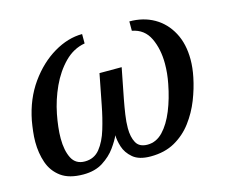

<svg xmlns="http://www.w3.org/2000/svg" viewBox="-78 -599 843 715"><g transform="rotate(-15 343.0 -241.0)"><path d="M316.4 -336.9H401.9L378.9 -219.2Q373.5 -190.9 369.4 -163.1Q365.2 -135.3 365.2 -111.3Q365.2 -77.1 377.2 -55.2Q389.2 -33.2 420.9 -33.2Q454.6 -33.2 480.5 -60.3Q506.3 -87.4 524.7 -132.6Q543 -177.7 553.2 -231.4Q557.1 -251 559.1 -270.3Q561 -289.6 561 -308.1Q561 -364.3 540.8 -406.7Q520.5 -449.2 473.6 -458V-494.1Q527.3 -494.1 568.6 -470.5Q609.9 -446.8 633.5 -402.8Q657.2 -358.9 657.2 -298.3Q657.2 -266.6 649.9 -231.4Q641.6 -189.9 624.8 -147.2Q607.9 -104.5 580.8 -68.4Q553.7 -32.2 514.4 -10Q475.1 12.2 420.9 12.2Q376 12.2 352.8 -7.6Q329.6 -27.3 321.5 -53.2Q313.5 -79.1 313.5 -98.1Q305.2 -79.1 286.6 -53.2Q268.1 -27.3 237.3 -7.6Q206.5 12.2 161.6 12.2Q106.9 12.2 75.7 -10.7Q44.4 -33.7 31.7 -70.8Q19 -107.9 19 -150.9Q19 -170.9 21.5 -191.4Q23.9 -211.9 27.3 -231.4Q43 -311.5 85 -370.4Q127 -429.2 181.9 -461.7Q236.8 -494.1 291.5 -494.1V-458Q247.1 -450.2 213.1 -415.8Q179.2 -381.3 156.7 -332.5Q134.3 -283.7 124 -231.4Q119.1 -206.5 116.5 -183.3Q113.8 -160.2 113.8 -139.2Q113.8 -92.3 128.9 -62.7Q144 -33.2 179.2 -33.2Q215.3 -33.2 237.1 -60.3Q258.8 -87.4 271.7 -130.1Q284.7 -172.9 293.5 -219.2Z"/></g></svg>

Font: Charis
Style: Italic
Weight: 400
Italic angle: -11°
Designer: Walt Agee, Miriam Martin, Annie Olsen, Victor Gaultney, Lorna Priest, Alan Ward, Bob Hallissy, Martin Hosken, Sharon Cor
Foundry: SIL Global
Version: Version 7.000